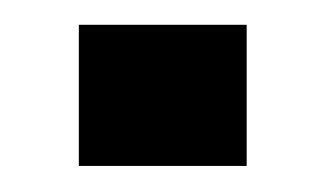

<svg xmlns="http://www.w3.org/2000/svg" viewBox="-20 -408 262 151"><path d="M42 -388.5V-277.5H174V-388.5Z"/></svg>

Font: Anybody Thin SemiBold
Style: Regular
Weight: 600
Version: Version 1.113;gftools[0.9.25]